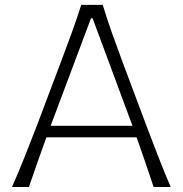

<svg xmlns="http://www.w3.org/2000/svg" viewBox="-20 -752 735 772"><path d="M28.3 0Q54.2 -59.1 80.3 -124.3Q106.4 -189.5 128.9 -248.5L223.6 -499.5Q249.5 -567.4 269.3 -622.3Q289.1 -677.2 306.6 -732.4H393.1Q410.2 -676.3 429.4 -621.8Q448.7 -567.4 474.1 -499L568.4 -247.6Q591.3 -187 616.2 -122.8Q641.1 -58.6 666.5 0H597.7Q581.5 -48.3 564.2 -99.6Q546.9 -150.9 529.3 -199.7H166.5Q148.4 -149.9 130.6 -99.1Q112.8 -48.3 96.2 0ZM512.7 -246.1 352.5 -678.2H345.7L183.6 -246.1Z"/></svg>

Font: Pinar-DS2-FD Light
Style: Regular
Weight: 300
Designer: Amin Abedi
Version: Version 2.000